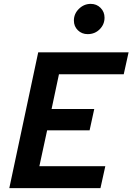

<svg xmlns="http://www.w3.org/2000/svg" viewBox="-20 -970 683 990"><path d="M28 0 177 -700H643L618 -587H284L246 -408H466L442 -298H223L183 -113H523L498 0ZM432 -794Q402 -794 381.5 -814Q361 -834 361 -864Q361 -899 387 -924.5Q413 -950 448 -950Q478 -950 498.5 -929.5Q519 -909 519 -879Q519 -844 494 -819Q469 -794 432 -794Z"/></svg>

Font: Red Hat Mono SemiBold
Style: Italic
Weight: 600
Italic angle: -12°
Monospace: yes
Designer: Pentagram, MCKL
Foundry: MCKL
Version: Version 1.030